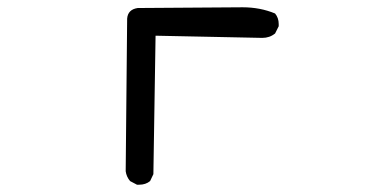

<svg xmlns="http://www.w3.org/2000/svg" viewBox="-20 -505 1040 527"><path d="M362 2H356L337 -8Q327 -20 325 -35L329 -454Q331 -479 358 -483L646 -485Q694 -485 735 -468Q745 -456 745 -439V-433L735 -413Q720 -401 700 -401L407 -407L401 -27L392 -8Q380 2 362 2Z"/></svg>

Font: Xiaolai Mono SC
Style: Regular
Weight: 400
Monospace: yes
Designer: LXGW / Nozomi Seto
Version: Version 3.113;September 30, 2024